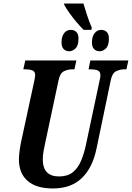

<svg xmlns="http://www.w3.org/2000/svg" viewBox="-20 -1056 746 1086"><path d="M453 -887Q433 -907 411.5 -932.5Q390 -958 372 -983.5Q354 -1009 344 -1027L342 -1036H452Q461 -1005 473 -968.5Q485 -932 499 -900L497 -887ZM372 -766Q352 -766 340 -778.5Q328 -791 328 -816Q328 -848 342 -867.5Q356 -887 380 -887Q400 -887 412 -875Q424 -863 424 -838Q424 -798 407 -782Q390 -766 372 -766ZM544 -766Q524 -766 512 -778.5Q500 -791 500 -816Q500 -848 514.5 -867.5Q529 -887 552 -887Q572 -887 584 -875Q596 -863 596 -838Q596 -798 579 -782Q562 -766 544 -766ZM279 10Q185 10 136 -33Q87 -76 87 -154Q87 -174 91 -204Q95 -234 99 -252L173 -594Q176 -610 177.5 -618Q179 -626 179 -630Q179 -652 163 -658Q147 -664 122 -664H112L123 -714H412L401 -664H390Q364 -664 341.5 -653Q319 -642 311 -601L236 -249Q231 -227 226.5 -202Q222 -177 222 -155Q222 -58 314 -58Q362 -58 391.5 -81.5Q421 -105 438.5 -146.5Q456 -188 467 -241L543 -599Q548 -619 548 -630Q548 -652 532 -658Q516 -664 491 -664H481L491 -714H706L695 -664H684Q659 -664 636.5 -653Q614 -642 606 -600L526 -216Q504 -108 443 -49Q382 10 279 10Z"/></svg>

Font: Noto Serif ExtraCondensed
Style: Bold Italic
Weight: 700
Width: 2
Italic angle: -12°
Designer: Monotype Design Team
Foundry: Monotype Imaging Inc.
Version: Version 2.013; ttfautohint (v1.8.4.7-5d5b)